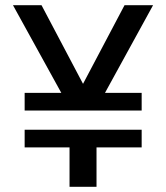

<svg xmlns="http://www.w3.org/2000/svg" viewBox="-20 -720 640 740"><path d="M240 -319 30 -700H140L320 -359H280L460 -700H570L361 -319ZM248 0V-175H352V0ZM75 -152V-220H526V-152ZM75 -294V-362H526V-294Z"/></svg>

Font: SUSE Medium
Style: Regular
Weight: 500
Designer: Rene Bieder
Foundry: SUSE
Version: Version 1.000